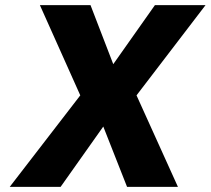

<svg xmlns="http://www.w3.org/2000/svg" viewBox="-20 -731 824 751"><path d="M18 0H217L384 -236L477 0H676L514 -358L784 -711H586L423 -480L334 -711H136L294 -358Z"/></svg>

Font: Asimov Pro
Style: UltObl
Weight: 900
Designer: Google
Version: Version 2.000980; 2014